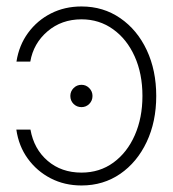

<svg xmlns="http://www.w3.org/2000/svg" viewBox="-20 -565 539 597"><path d="M233.4 11.7Q180.7 11.7 137.7 -10.5Q94.7 -32.7 66.4 -71.8Q38.1 -110.8 30.8 -162.1H74.7Q85.4 -101.6 128.2 -64.9Q170.9 -28.3 233.4 -28.3Q290 -28.3 332.8 -59.6Q375.5 -90.8 399.2 -144.8Q422.9 -198.7 422.9 -266.6Q422.9 -335.9 398.7 -389.6Q374.5 -443.4 331.5 -474.1Q288.6 -504.9 233.4 -504.9Q171.4 -504.9 127.7 -467.5Q84 -430.2 74.2 -373.5H31.2Q39.1 -424.3 67.4 -462.9Q95.7 -501.5 138.4 -523.2Q181.2 -544.9 233.4 -544.9Q301.3 -544.9 354 -508.5Q406.7 -472.2 436.3 -409.2Q465.8 -346.2 465.8 -266.6Q465.8 -186.5 436 -123.5Q406.2 -60.5 353.8 -24.4Q301.3 11.7 233.4 11.7ZM233.4 -231.9Q218.8 -231.9 208.7 -241.9Q198.7 -252 198.7 -266.6Q198.7 -280.8 208.7 -291Q218.8 -301.3 233.4 -301.3Q247.6 -301.3 257.6 -291Q267.6 -280.8 267.6 -266.6Q267.6 -252 257.6 -241.9Q247.6 -231.9 233.4 -231.9Z"/></svg>

Font: Inter Display ExtraLight
Style: Regular
Weight: 200
Designer: Rasmus Andersson
Foundry: rsms
Version: Version 4.000;git-a52131595